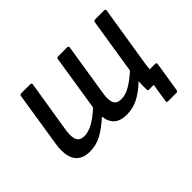

<svg xmlns="http://www.w3.org/2000/svg" viewBox="-123 -719 1070 1070"><g transform="rotate(-45 411.5 -184.0)"><path d="M675 121Q664 121 666 110L683 0H660L728 -77H772Q783 -77 781 -66L753 110Q751 121 741 121ZM169 12Q106 12 79 -30Q52 -72 65 -155L116 -479Q118 -489 127 -489H199Q209 -489 209 -479L158 -163Q152 -116 163.5 -93.5Q175 -71 208 -71Q240 -71 275 -90Q310 -109 355 -150L407 -479Q409 -489 418 -489H490Q500 -489 500 -479L450 -163Q443 -116 454.5 -93.5Q466 -71 499 -71Q532 -71 566.5 -90.5Q601 -110 646 -150L698 -479Q700 -489 709 -489H781Q791 -489 791 -479L734 -123Q730 -95 727 -65Q724 -35 724 -11Q724 0 713 0H647Q637 0 637 -10Q636 -25 636.5 -40.5Q637 -56 638 -74Q592 -30 549.5 -9Q507 12 460 12Q412 12 385.5 -11Q359 -34 354 -79Q303 -33 261 -10.5Q219 12 169 12Z"/></g></svg>

Font: Sofia Sans Medium
Style: Italic
Weight: 500
Italic angle: -9°
Version: Version 4.101